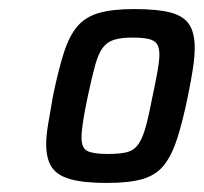

<svg xmlns="http://www.w3.org/2000/svg" viewBox="-20 -715 450 424"><path d="M216 -311Q166 -311 136.5 -319Q107 -327 94.5 -345.5Q82 -364 82 -397Q82 -416 86.5 -442Q91 -468 97 -503Q109 -561 121 -598.5Q133 -636 151 -657Q169 -678 199 -686.5Q229 -695 276 -695Q327 -695 356 -687.5Q385 -680 397.5 -661.5Q410 -643 410 -609Q410 -590 406 -563.5Q402 -537 395 -503Q383 -445 371 -408Q359 -371 341.5 -349.5Q324 -328 294.5 -319.5Q265 -311 216 -311ZM218 -375Q245 -375 260.5 -379Q276 -383 285.5 -396.5Q295 -410 302 -435.5Q309 -461 317 -503Q324 -536 328 -558.5Q332 -581 332 -595Q332 -610 326.5 -618Q321 -626 308 -629Q295 -632 273 -632Q247 -632 231.5 -627Q216 -622 206.5 -609Q197 -596 190 -570.5Q183 -545 174 -503Q167 -470 163.5 -447.5Q160 -425 160 -411Q160 -388 173 -381.5Q186 -375 218 -375Z"/></svg>

Font: Saira SemiCondensed Medium
Style: Italic
Weight: 500
Width: 4
Italic angle: -12°
Designer: Hector Gatti with collaboration of the Omnibus-Type team
Foundry: Omnibus-Type
Version: Version 1.101